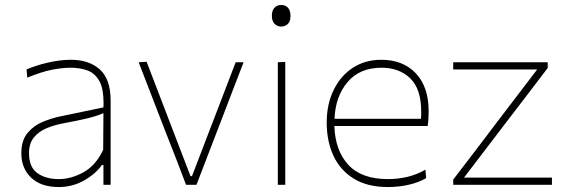

<svg xmlns="http://www.w3.org/2000/svg" viewBox="-20 -745 2285 774"><path d="M217 9Q145 9 105.5 -28.8Q66 -66.5 66 -127Q66 -179 91 -209Q116 -239 152.8 -254Q189.5 -269 224 -276L397 -312Q397.5 -320.5 397.5 -328.5Q397.5 -385.5 382 -415.5Q364 -449.5 333.2 -460.8Q302.5 -472 266 -472Q231.5 -472 189.2 -463.8Q147 -455.5 90 -432L87 -465Q123 -481 172.5 -492.5Q222 -504 266 -504Q339 -504 382.5 -465Q426 -426 426 -339V0H397V-80H391Q365.5 -44 318.8 -17.5Q272 9 217 9ZM217 -23Q266 -23 316 -50.2Q366 -77.5 396 -141L397 -289Q387.5 -284.5 371.5 -279Q355.5 -273.5 324 -266Q292.5 -258.5 236 -248Q198.5 -241 167 -227.8Q135.5 -214.5 116.2 -190.5Q97 -166.5 97 -128Q97 -71 130.8 -47Q164.5 -23 217 -23Z M730 0Q712 -46.5 694 -94.5Q675.5 -142 658 -186.5L624 -274Q603 -328.5 581.5 -384Q560 -439.5 539 -494L571 -496Q598.5 -425 625 -355.5Q651.5 -286 679 -214.5L748 -35H754L823 -215Q850.5 -286.5 877 -355.5Q903.5 -424.5 930 -494H962Q941 -439.5 919.5 -384Q898 -328 877 -273L843 -184.5Q825 -137.5 807.5 -92.2Q790 -47 772 0Z M1100 0V-494L1130 -495.5V0ZM1113 -638Q1097.5 -638 1086.8 -649Q1076 -660 1076 -681Q1076 -703.5 1086.8 -714.2Q1097.5 -725 1114 -725Q1130.5 -725 1140.8 -714Q1151 -703 1151 -681Q1151 -660 1140.8 -649Q1130.5 -638 1113 -638Z M1544 9Q1461 9 1406.2 -24.8Q1351.5 -58.5 1324.2 -117.2Q1297 -176 1297 -251Q1297 -324.5 1324.8 -381.8Q1352.5 -439 1402 -471.5Q1451.5 -504 1517 -504Q1605 -504 1656.5 -449.2Q1708 -394.5 1708 -297Q1708 -262.5 1704 -237H1328Q1331 -138.5 1384 -80.8Q1437 -23 1544 -23Q1584 -23 1622.2 -32Q1660.5 -41 1695 -61L1698 -27Q1669.5 -10 1629 -0.5Q1588.5 9 1544 9ZM1518 -472Q1430 -472 1381 -414Q1332 -356 1328.5 -266H1677Q1678 -273.5 1678 -281Q1678 -288 1678 -295Q1678 -386 1634 -429Q1590 -472 1518 -472Z M1807 0V-21Q1853.5 -82 1898.5 -140.5Q1943 -199 1981.5 -250L2145.5 -465H1807V-494H2188V-471Q2167 -443.5 2139 -406.5Q2110.5 -369.5 2080.5 -330Q2050 -290.5 2023 -255L1850.5 -29H2205V0Z"/></svg>

Font: Heraclito Thin
Style: Regular
Weight: 100
Designer: Kostas Bartsokas (font) & Cristiano Sobral (main changes)
Foundry: Kostas Bartsokas (font) & Cristiano Sobral (main changes)
Version: Version 1.00;July 8, 2020;FontCreator 13.0.0.2655 64-bit